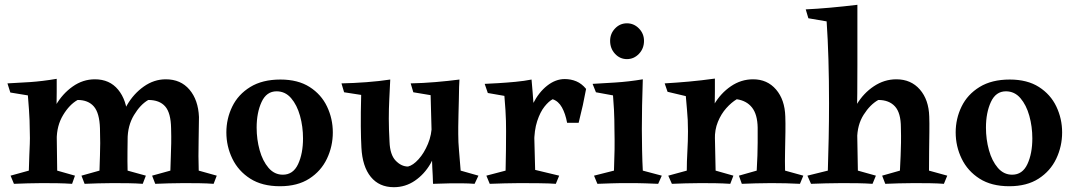

<svg xmlns="http://www.w3.org/2000/svg" viewBox="-20 -765 4468 799"><path d="M375 -435Q436 -435 471.5 -392Q507 -349 511 -278Q512 -252 511.5 -214.5Q511 -177 510.5 -135.5Q510 -94 511 -55L587 -34L574 0Q547 -2 516.5 -2.5Q486 -3 450 -3Q417 -3 388 -2Q359 -1 332 0L319 -34L394 -55Q395 -92 396 -118Q397 -144 397 -169.5Q397 -195 396 -231Q394 -295 370.5 -322Q347 -349 303 -349Q269 -330 242.5 -286Q216 -242 216 -184L180 -227Q185 -280 212.5 -327.5Q240 -375 282.5 -405Q325 -435 375 -435ZM216 -437Q216 -403 216 -382.5Q216 -362 215.5 -341.5Q215 -321 215 -287L218 -55L292 -34L280 0Q249 -2 220 -2.5Q191 -3 156 -3Q122 -3 95 -2Q68 -1 38 0L24 -34L100 -55Q101 -92 102 -118Q103 -144 104 -166.5Q105 -189 104 -216Q104 -243 103 -264.5Q102 -286 100.5 -309.5Q99 -333 96 -368L23 -380L11 -418Q56 -420 106.5 -423.5Q157 -427 216 -437ZM670 -435Q732 -435 768.5 -392Q805 -349 808 -278Q808 -239 806.5 -176.5Q805 -114 807 -55L882 -34L869 0Q842 -2 811 -2.5Q780 -3 745 -3Q711 -3 682 -2Q653 -1 626 0L613 -34L689 -55Q690 -92 691 -118Q692 -144 692.5 -169.5Q693 -195 692 -231Q691 -295 667.5 -322Q644 -349 597 -349Q564 -330 537.5 -286Q511 -242 511 -184L476 -227Q481 -280 508.5 -327.5Q536 -375 578.5 -405Q621 -435 670 -435Z M1145 10Q1071 10 1021.5 -21.5Q972 -53 947 -104.5Q922 -156 922 -214Q922 -271 946.5 -321.5Q971 -372 1021.5 -403Q1072 -434 1147 -434Q1220 -434 1268.5 -403Q1317 -372 1341 -321.5Q1365 -271 1365 -214Q1365 -156 1340.5 -104.5Q1316 -53 1267 -21.5Q1218 10 1145 10ZM1157 -38Q1200 -38 1220.5 -82Q1241 -126 1241 -189Q1241 -238 1228.5 -283Q1216 -328 1191.5 -356.5Q1167 -385 1131 -385Q1089 -385 1068.5 -340.5Q1048 -296 1048 -234Q1048 -185 1060.5 -140Q1073 -95 1097.5 -66.5Q1122 -38 1157 -38Z M1619 14Q1558 14 1523 -29Q1488 -72 1484 -151Q1482 -186 1481.5 -239Q1481 -292 1483 -370L1412 -381L1401 -418Q1451 -419 1504.5 -423Q1558 -427 1604 -434Q1602 -390 1600 -351.5Q1598 -313 1598 -270.5Q1598 -228 1601 -175Q1603 -121 1626.5 -96.5Q1650 -72 1678 -72Q1699 -77 1722 -102.5Q1745 -128 1761 -166.5Q1777 -205 1777 -248L1803 -177Q1797 -128 1771.5 -84Q1746 -40 1706.5 -13Q1667 14 1619 14ZM1782 0Q1781 -37 1779 -67Q1777 -97 1778 -145L1772 -369L1700 -381L1689 -418Q1740 -419 1793 -423.5Q1846 -428 1892 -434Q1891 -426 1890.5 -403Q1890 -380 1889.5 -350Q1889 -320 1888 -290Q1887 -260 1887 -237Q1887 -214 1887 -207Q1887 -173 1890 -140.5Q1893 -108 1897 -55L1971 -34L1955 0Q1928 -2 1908 -2Q1888 -2 1852 -2Q1838 -2 1817 -1Q1796 0 1782 0Z M2192 -434Q2194 -410 2196.5 -381.5Q2199 -353 2200.5 -328Q2202 -303 2201 -289L2207 -58L2307 -34L2293 0Q2267 -2 2223.5 -2.5Q2180 -3 2144 -3Q2114 -3 2080.5 -2Q2047 -1 2018 0L2004 -34L2084 -55Q2085 -101 2085.5 -139Q2086 -177 2086 -219Q2086 -242 2085.5 -262Q2085 -282 2083.5 -306Q2082 -330 2079 -366L2010 -378L1997 -416Q2020 -417 2054 -419Q2088 -421 2125 -424.5Q2162 -428 2192 -434ZM2330 -436Q2356 -436 2378.5 -426.5Q2401 -417 2419 -395Q2412 -357 2405.5 -327.5Q2399 -298 2388 -254H2340Q2333 -292 2318.5 -318Q2304 -344 2280 -352Q2264 -344 2246 -321.5Q2228 -299 2215.5 -261Q2203 -223 2203 -169L2168 -227Q2174 -286 2198 -333.5Q2222 -381 2257 -408.5Q2292 -436 2330 -436Z M2655 -435Q2653 -377 2652 -325.5Q2651 -274 2651 -228Q2651 -191 2652 -141Q2653 -91 2655 -55L2734 -34L2719 0Q2693 -1 2667 -2Q2641 -3 2594 -3Q2549 -3 2523 -2Q2497 -1 2466 0L2452 -34L2535 -55Q2537 -104 2537.5 -143Q2538 -182 2537 -226Q2537 -249 2536.5 -267.5Q2536 -286 2535 -309Q2534 -332 2531 -368L2460 -381L2446 -416Q2481 -418 2538.5 -421.5Q2596 -425 2655 -435ZM2589 -519Q2560 -519 2539.5 -541Q2519 -563 2519 -595Q2519 -625 2539.5 -646.5Q2560 -668 2589 -668Q2618 -668 2639 -646.5Q2660 -625 2660 -595Q2660 -563 2639 -541Q2618 -519 2589 -519Z M3114 -435Q3173 -435 3209.5 -392.5Q3246 -350 3248 -280Q3249 -254 3248.5 -216Q3248 -178 3247 -136Q3246 -94 3247 -55L3323 -34L3309 0Q3253 -3 3189 -3Q3153 -3 3124.5 -2Q3096 -1 3067 0L3055 -34L3129 -55Q3131 -92 3132 -118.5Q3133 -145 3133 -171.5Q3133 -198 3133 -234Q3132 -289 3109.5 -317.5Q3087 -346 3046 -352Q3024 -339 3002.5 -315Q2981 -291 2967.5 -258Q2954 -225 2955 -186L2919 -230Q2924 -283 2951.5 -330Q2979 -377 3021.5 -406Q3064 -435 3114 -435ZM2955 -438Q2955 -405 2955 -384Q2955 -363 2954.5 -343Q2954 -323 2953 -290L2958 -55L3032 -34L3019 0Q2988 -2 2959 -2.5Q2930 -3 2897 -3Q2861 -3 2833 -2Q2805 -1 2776 0L2761 -34L2838 -55Q2838 -92 2840.5 -135.5Q2843 -179 2843 -219Q2843 -246 2842 -265.5Q2841 -285 2839 -307Q2837 -329 2834 -365L2758 -383L2746 -418Q2797 -421 2847 -425.5Q2897 -430 2955 -438Z M3548 -745Q3548 -686 3548 -621.5Q3548 -557 3548 -494Q3548 -431 3547.5 -376.5Q3547 -322 3546 -282L3550 -55L3625 -34L3611 0Q3581 -2 3551.5 -2.5Q3522 -3 3484 -3Q3448 -3 3416.5 -2Q3385 -1 3355 0L3340 -34L3425 -55Q3427 -117 3428.5 -189Q3430 -261 3430 -335Q3430 -433 3427.5 -518Q3425 -603 3420 -676L3344 -689L3333 -726Q3378 -728 3434 -733Q3490 -738 3548 -745ZM3710 -435Q3771 -435 3808 -392.5Q3845 -350 3847 -280Q3848 -254 3847.5 -216Q3847 -178 3846.5 -136Q3846 -94 3846 -55L3922 -34L3908 0Q3882 -2 3851.5 -2.5Q3821 -3 3784 -3Q3749 -3 3720 -2Q3691 -1 3664 0L3651 -34L3725 -55Q3727 -92 3728 -118.5Q3729 -145 3729.5 -171.5Q3730 -198 3729 -234Q3729 -295 3704.5 -322Q3680 -349 3635 -349Q3601 -330 3574 -287.5Q3547 -245 3547 -186L3512 -230Q3517 -283 3545 -330Q3573 -377 3616.5 -406Q3660 -435 3710 -435Z M4180 10Q4106 10 4056.5 -21.5Q4007 -53 3982 -104.5Q3957 -156 3957 -214Q3957 -271 3981.5 -321.5Q4006 -372 4056.5 -403Q4107 -434 4182 -434Q4255 -434 4303.5 -403Q4352 -372 4376 -321.5Q4400 -271 4400 -214Q4400 -156 4375.5 -104.5Q4351 -53 4302 -21.5Q4253 10 4180 10ZM4192 -38Q4235 -38 4255.5 -82Q4276 -126 4276 -189Q4276 -238 4263.5 -283Q4251 -328 4226.5 -356.5Q4202 -385 4166 -385Q4124 -385 4103.5 -340.5Q4083 -296 4083 -234Q4083 -185 4095.5 -140Q4108 -95 4132.5 -66.5Q4157 -38 4192 -38Z"/></svg>

Font: Ruwudu SemiBold
Style: Regular
Weight: 600
Designer: Becca Hirsbrunner Spalinger
Foundry: SIL International
Version: Version 3.000